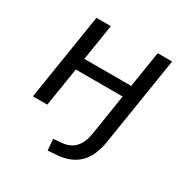

<svg xmlns="http://www.w3.org/2000/svg" viewBox="-158 -615 902 936"><g transform="rotate(30 293.5 -146.5)"><path d="M236.2 193 231.3 130.1 275.2 126.2Q322.5 122.6 349.3 94.6Q376.1 66.5 384.7 15L421.4 -217.9H157.7L123 0H42L119 -486.3H200L167.9 -283.6H431.7L463.8 -486.3H544.8L466.1 10.5Q459.2 54.2 444.5 86.7Q429.8 119.3 406.9 141.2Q384 163.1 352.6 175.3Q321.1 187.5 280.1 190Z"/></g></svg>

Font: Nunito Sans 12pt ExtraLight
Style: Italic
Weight: 200
Italic angle: -9°
Designer: Vernon Adams
Foundry: Vernon Adams
Version: Version 3.101;gftools[0.9.27]